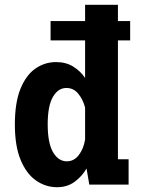

<svg xmlns="http://www.w3.org/2000/svg" viewBox="-20 -770 590 801"><path d="M218 11Q170.5 11 130.5 -16.8Q90.5 -44.5 66.2 -102.5Q42 -160.5 42 -251Q42 -341.5 65.2 -399Q88.5 -456.5 127.5 -483.8Q166.5 -511 214 -511Q255.5 -511 285.5 -492.2Q315.5 -473.5 335 -445V-601.5H191V-682H335V-750H472V-682H523V-601.5H472V-105.5H516.5V0H352.5L341 -67Q322 -34 291.2 -11.5Q260.5 11 218 11ZM179 -251Q179 -173.5 201.2 -135.2Q223.5 -97 259 -97Q289 -97 309 -123.5Q329 -150 335 -188V-321Q327 -353.5 307.2 -378.2Q287.5 -403 257 -403Q222.5 -403 200.8 -365.8Q179 -328.5 179 -251Z"/></svg>

Font: Trispace SemiCondensed SemiBold
Style: Regular
Weight: 600
Width: 4
Designer: Tyler Finck
Foundry: Etcetera Type Company
Version: Version 1.210; ttfautohint (v1.8.3)